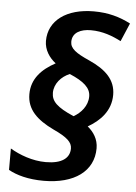

<svg xmlns="http://www.w3.org/2000/svg" viewBox="-54 -807 606 857"><g transform="rotate(5 248.5 -378.5)"><path d="M174 8C311 8 397 -54 397 -157C397 -198 376 -229 349 -251C403 -282 450 -329 450 -401C450 -468 406 -511 330 -545C269 -572 243 -591 243 -621C243 -663 281 -680 326 -680C379 -680 423 -663 462 -643L497 -725C449 -750 397 -765 332 -765C210 -765 130 -707 130 -615C130 -575 153 -541 182 -519C121 -486 77 -441 77 -372C77 -303 123 -260 198 -224C261 -195 283 -174 283 -146C283 -103 248 -76 176 -76C116 -76 58 -98 16 -123V-27C52 -7 104 8 174 8ZM282 -291C206 -324 181 -349 181 -387C181 -428 212 -462 249 -477C313 -450 344 -423 344 -385C344 -342 314 -309 282 -291Z"/></g></svg>

Font: Noto Sans SemiBold
Style: Italic
Weight: 600
Italic angle: -12°
Designer: Monotype Design Team
Foundry: Monotype Imaging Inc.
Version: Version 2.013